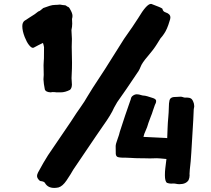

<svg xmlns="http://www.w3.org/2000/svg" viewBox="-20 -906 1071 975"><path d="M255.4 48.3Q222.7 48.3 208.5 23.4Q205.1 16.6 190.9 14.2Q185.5 14.2 181.6 11.7Q168 -0.5 168 -12.7Q168 -19.5 173.3 -30.3Q201.7 -83 223.6 -117.2L338.4 -286.1Q375 -342.8 386.2 -357.4Q412.6 -395 423.3 -415Q434.1 -435.1 512.7 -554.2L609.9 -708.5Q659.2 -777.8 682.1 -814.5Q724.6 -886.2 746.6 -886.2L749.5 -885.7Q796.4 -868.2 802.7 -863.3Q804.7 -862.8 805.2 -859.9Q807.6 -847.2 821.8 -842.8Q845.2 -835 845.2 -817.4Q845.2 -810.1 841.3 -799.8Q829.1 -757.3 813 -734.4Q805.7 -723.1 794.4 -710.4Q790.5 -705.1 789.1 -701.7Q787.6 -698.2 776.9 -682.1Q759.8 -654.3 730.2 -620.1Q700.7 -585.9 693.8 -566.4Q689.5 -555.2 683.6 -545.4Q615.2 -442.9 575.2 -387.2Q566.4 -373 559.1 -358.9Q544.9 -325.2 503.4 -267.1L466.8 -213.9Q356.4 -50.3 352.1 -44.4Q344.7 -32.7 337.9 -20.5Q328.1 -4.9 317.9 10.3Q297.9 40 276.9 45.9Q265.1 48.3 255.4 48.3ZM891.1 29.3Q882.3 29.3 875.2 27.6Q868.2 25.9 860.8 25.9L848.6 26.4Q838.4 26.4 828.1 22.5Q817.4 15.6 817.4 -16.6Q817.4 -35.2 819.3 -50.3L825.2 -98.6Q786.1 -102.5 776.4 -102.5L741.2 -101.6Q730 -101.6 719.2 -102.1Q706.1 -102.5 689 -102.5Q666 -102.5 648.2 -104Q630.4 -105.5 613.3 -105.5H600.1Q590.8 -105.5 580.1 -107.9Q569.3 -110.4 567.9 -124.5L567.4 -163.6Q567.4 -174.3 576.7 -199Q585.9 -223.6 588.4 -236.8Q591.3 -247.1 615.2 -318.6Q639.2 -390.1 641.6 -395Q644 -399.9 644.5 -404.3Q646 -412.1 650.4 -416.5Q662.1 -427.2 674.8 -427.2Q685.1 -427.2 699.2 -422.4Q705.6 -420.4 711.9 -420.4Q722.2 -419.9 757.8 -407.7Q772.9 -402.3 772.9 -393.6Q772.9 -383.3 766.6 -373Q760.7 -358.4 756.3 -343.5Q752 -328.6 745.8 -314.2Q739.7 -299.8 733.9 -282.2Q727.5 -258.8 718.8 -240.7Q711.9 -226.6 708.5 -210.9Q793.5 -207.5 818.4 -205.6L829.1 -204.6Q831.1 -237.8 831.1 -257.3Q832 -283.2 834.5 -309.1Q836.9 -335 837.4 -361.3Q837.4 -382.8 840.8 -396.7Q844.2 -410.6 861.3 -413.1L890.1 -414.6L897 -415Q903.3 -415 909.2 -412.6Q915 -410.2 921.9 -410.2L929.2 -410.6Q941.9 -410.6 950.4 -405.3Q959 -399.9 964.8 -379.4Q966.3 -373 966.3 -367.2Q966.3 -361.8 964.8 -356.9Q963.4 -350.1 963.4 -341.1Q963.4 -332 961.4 -296.4Q949.2 -81.5 946.3 -67.4Q943.4 -44.9 942.4 -22.5L942.9 -16.1Q942.9 -3.4 937.5 8.8Q924.3 29.3 891.1 29.3ZM288.1 -437H266.6Q263.2 -438 259.3 -438L246.6 -438.5Q241.7 -437 237.3 -437Q210.9 -438.5 207.5 -452.6Q201.7 -480.5 200.7 -503.4Q200.7 -514.6 202.1 -525.4L201.2 -574.7Q201.2 -584 202.1 -594.2Q203.1 -601.6 203.1 -609.4L203.6 -666.5Q201.7 -677.7 198.2 -688Q174.3 -676.8 151.4 -664.1Q149.4 -663.1 147 -663.1Q138.7 -663.1 127.2 -677.5Q115.7 -691.9 105.5 -717.8Q93.3 -749 93.3 -772.9Q93.3 -791 103.5 -799.8L131.3 -817.9Q160.6 -835.4 174.3 -847.7Q180.2 -849.1 185.5 -853.5L199.7 -865.2L232.4 -876.5Q245.6 -880.9 259.8 -881.1Q273.9 -881.3 284.2 -882.8Q302.7 -879.4 308.6 -879.4Q314.5 -879.4 321.8 -872.6Q330.6 -870.6 335 -860.8Q348.1 -839.4 348.1 -825.2Q348.1 -818.4 345.7 -809.6L346.7 -786.1Q346.7 -770.5 342.8 -753.4L345.2 -708Q345.2 -688 344.2 -668L345.7 -586.9Q345.7 -555.7 344.2 -531.2L343.3 -508.8Q343.3 -502 344.2 -494.6Q345.2 -485.4 345.2 -476.1Q344.7 -458 335.4 -449.7Q311 -437 288.1 -437Z"/></svg>

Font: Kaph
Style: Regular
Weight: 400
Designer: GGBotNet
Foundry: f0n7.com
Version: 1.10